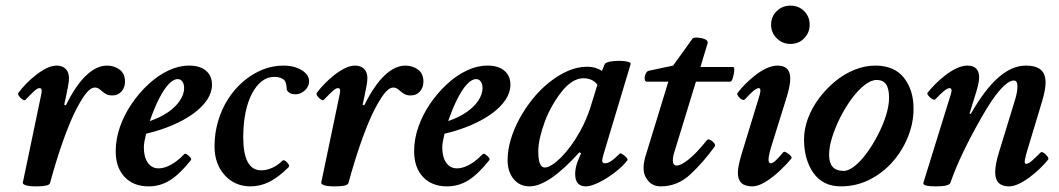

<svg xmlns="http://www.w3.org/2000/svg" viewBox="-20 -649 3760 682"><path d="M109 13Q83 13 71.5 9Q60 5 61 0L127 -316Q128 -322 128 -324.5Q128 -327 128 -329Q128 -332 126 -334Q124 -336 120 -336Q113 -336 101.5 -325.5Q90 -315 70 -294Q67 -291 59.5 -296Q52 -301 47 -308.5Q42 -316 46 -320Q57 -335 73 -351.5Q89 -368 107.5 -382.5Q126 -397 145 -406.5Q164 -416 182 -416Q201 -416 213 -404.5Q225 -393 225 -371Q225 -360 222 -344.5Q219 -329 214 -304L208 -277L214 -275Q249 -346 286 -381Q323 -416 360 -416Q385 -416 404.5 -402Q424 -388 424 -359Q424 -338 411.5 -324Q399 -310 379 -310Q363 -310 353 -317Q343 -324 335 -331Q327 -338 317 -338Q301 -338 283 -314Q265 -290 242 -243Q220 -195 199 -134Q178 -73 158 0Q157 7 144.5 10Q132 13 109 13Z M508 13Q454 13 422.5 -20.5Q391 -54 391 -112Q391 -155 406 -198Q421 -241 447.5 -280Q474 -319 507.5 -350Q541 -381 578 -398.5Q615 -416 652 -416Q690 -416 711.5 -398Q733 -380 733 -348Q733 -321 716 -295Q699 -269 667.5 -246Q636 -223 593 -204.5Q550 -186 499 -174Q495 -156 493 -146Q491 -136 491 -125Q491 -91 505 -71Q519 -51 543 -51Q557 -51 572.5 -57Q588 -63 604 -74.5Q620 -86 634 -101Q637 -105 644 -100.5Q651 -96 656 -90Q661 -84 658 -80Q618 -30 583.5 -8.5Q549 13 508 13ZM512 -219Q548 -231 575.5 -249.5Q603 -268 618.5 -291Q634 -314 634 -336Q634 -350 628 -359Q622 -368 611 -368Q596 -368 579 -350Q562 -332 545 -298.5Q528 -265 512 -219Z M870 13Q814 13 778 -27Q742 -67 742 -129Q742 -175 754.5 -218Q767 -261 790 -297Q813 -333 844 -359.5Q875 -386 911 -401Q947 -416 987 -416Q1013 -416 1033.5 -408.5Q1054 -401 1066 -388.5Q1078 -376 1078 -360Q1078 -342 1063 -328Q1048 -314 1029 -314Q1008 -314 999 -329Q998 -343 996 -351.5Q994 -360 991 -363Q986 -369 976.5 -372.5Q967 -376 955 -376Q930 -376 910 -360.5Q890 -345 875 -316.5Q860 -288 852 -248.5Q844 -209 844 -161Q844 -103 860 -73.5Q876 -44 908 -44Q927 -44 947 -53Q967 -62 983 -78Q987 -82 993.5 -77.5Q1000 -73 1004.5 -66Q1009 -59 1005 -55Q970 -20 937.5 -3.5Q905 13 870 13Z M1169 13Q1143 13 1131.5 9Q1120 5 1121 0L1187 -316Q1188 -322 1188 -324.5Q1188 -327 1188 -329Q1188 -332 1186 -334Q1184 -336 1180 -336Q1173 -336 1161.5 -325.5Q1150 -315 1130 -294Q1127 -291 1119.5 -296Q1112 -301 1107 -308.5Q1102 -316 1106 -320Q1117 -335 1133 -351.5Q1149 -368 1167.5 -382.5Q1186 -397 1205 -406.5Q1224 -416 1242 -416Q1261 -416 1273 -404.5Q1285 -393 1285 -371Q1285 -360 1282 -344.5Q1279 -329 1274 -304L1268 -277L1274 -275Q1309 -346 1346 -381Q1383 -416 1420 -416Q1445 -416 1464.5 -402Q1484 -388 1484 -359Q1484 -338 1471.5 -324Q1459 -310 1439 -310Q1423 -310 1413 -317Q1403 -324 1395 -331Q1387 -338 1377 -338Q1361 -338 1343 -314Q1325 -290 1302 -243Q1280 -195 1259 -134Q1238 -73 1218 0Q1217 7 1204.5 10Q1192 13 1169 13Z M1568 13Q1514 13 1482.5 -20.5Q1451 -54 1451 -112Q1451 -155 1466 -198Q1481 -241 1507.5 -280Q1534 -319 1567.5 -350Q1601 -381 1638 -398.5Q1675 -416 1712 -416Q1750 -416 1771.5 -398Q1793 -380 1793 -348Q1793 -321 1776 -295Q1759 -269 1727.5 -246Q1696 -223 1653 -204.5Q1610 -186 1559 -174Q1555 -156 1553 -146Q1551 -136 1551 -125Q1551 -91 1565 -71Q1579 -51 1603 -51Q1617 -51 1632.5 -57Q1648 -63 1664 -74.5Q1680 -86 1694 -101Q1697 -105 1704 -100.5Q1711 -96 1716 -90Q1721 -84 1718 -80Q1678 -30 1643.5 -8.5Q1609 13 1568 13ZM1572 -219Q1608 -231 1635.5 -249.5Q1663 -268 1678.5 -291Q1694 -314 1694 -336Q1694 -350 1688 -359Q1682 -368 1671 -368Q1656 -368 1639 -350Q1622 -332 1605 -298.5Q1588 -265 1572 -219Z M1861 13Q1826 13 1804.5 -13Q1783 -39 1783 -81Q1783 -115 1794 -152.5Q1805 -190 1825 -227Q1845 -264 1872 -297.5Q1899 -331 1931 -356.5Q1963 -382 1997 -397Q2031 -412 2066 -412Q2096 -412 2118 -397L2128 -421Q2131 -427 2146 -430Q2161 -433 2178.5 -433Q2196 -433 2209 -430Q2222 -427 2220 -421L2122 -95Q2121 -88 2120 -85Q2119 -82 2119 -79Q2119 -69 2129 -69Q2139 -69 2151 -77Q2163 -85 2181 -103Q2184 -106 2191.5 -101Q2199 -96 2205 -89.5Q2211 -83 2208 -79Q2192 -58 2164 -36.5Q2136 -15 2107.5 -1Q2079 13 2061 13Q2042 13 2032.5 2Q2023 -9 2023 -31Q2023 -42 2025.5 -54Q2028 -66 2032 -76L2044 -105L2038 -108Q1929 13 1861 13ZM1915 -54Q1926 -54 1941 -63.5Q1956 -73 1973 -90Q1990 -107 2007 -130Q2024 -153 2039 -180Q2052 -203 2061.5 -225.5Q2071 -248 2078 -270L2102 -348Q2085 -371 2052 -371Q2032 -371 2012.5 -358.5Q1993 -346 1975.5 -324Q1958 -302 1942.5 -275Q1927 -248 1916 -219Q1905 -190 1898.5 -162Q1892 -134 1892 -111Q1892 -54 1915 -54Z M2327 13Q2299 13 2282.5 -6.5Q2266 -26 2266 -51Q2266 -62 2267.5 -71Q2269 -80 2271 -88L2354 -359H2277Q2271 -359 2270 -368Q2269 -377 2273.5 -387Q2278 -397 2286 -398L2371 -416L2440 -512Q2443 -516 2456.5 -515.5Q2470 -515 2482 -510.5Q2494 -506 2494 -497L2468 -411H2584Q2589 -411 2588 -398Q2587 -385 2583 -372Q2579 -359 2574 -359H2452L2377 -114Q2373 -103 2371.5 -94Q2370 -85 2370 -79Q2370 -61 2384 -61Q2399 -61 2426.5 -83Q2454 -105 2491 -151Q2495 -156 2503 -152Q2511 -148 2516.5 -141Q2522 -134 2519 -129Q2477 -71 2431.5 -29Q2386 13 2327 13Z M2652 13Q2601 13 2601 -35Q2601 -48 2604.5 -64.5Q2608 -81 2614 -101L2673 -294Q2681 -318 2681 -327Q2681 -336 2675 -336Q2668 -336 2656 -326Q2644 -316 2626 -296Q2622 -292 2614.5 -296Q2607 -300 2602 -307.5Q2597 -315 2600 -319Q2611 -334 2628 -351Q2645 -368 2664.5 -383Q2684 -398 2704 -407Q2724 -416 2742 -416Q2787 -416 2787 -370Q2787 -358 2784 -342Q2781 -326 2775 -306L2722 -136Q2711 -101 2710 -85Q2709 -69 2718 -69Q2725 -69 2735.5 -79Q2746 -89 2762 -108Q2765 -112 2773 -107.5Q2781 -103 2787.5 -96.5Q2794 -90 2791 -86Q2774 -65 2749.5 -42Q2725 -19 2699 -3Q2673 13 2652 13ZM2788 -493Q2759 -493 2739 -513Q2719 -533 2719 -561Q2719 -590 2739 -609.5Q2759 -629 2788 -629Q2817 -629 2836.5 -609.5Q2856 -590 2856 -561Q2856 -533 2836.5 -513Q2817 -493 2788 -493Z M2967 13Q2903 13 2869.5 -34.5Q2836 -82 2836 -154Q2836 -191 2850 -228.5Q2864 -266 2889 -299.5Q2914 -333 2946 -359.5Q2978 -386 3015 -401Q3052 -416 3089 -416Q3157 -416 3191 -372.5Q3225 -329 3225 -263Q3225 -212 3205 -162.5Q3185 -113 3150 -73.5Q3115 -34 3068 -10.5Q3021 13 2967 13ZM2977 -42Q2995 -42 3017 -60Q3039 -78 3060 -107Q3081 -136 3099 -171Q3117 -206 3127.5 -240Q3138 -274 3138 -302Q3138 -335 3127 -350Q3116 -365 3094 -365Q3074 -365 3050.5 -346.5Q3027 -328 3005 -298Q2983 -268 2965 -232.5Q2947 -197 2936 -162Q2925 -127 2925 -99Q2925 -71 2937.5 -56.5Q2950 -42 2977 -42Z M3304 13Q3255 13 3260 0L3358 -316Q3361 -326 3359.5 -331Q3358 -336 3353 -336Q3346 -336 3333.5 -326Q3321 -316 3302 -296Q3299 -293 3291 -297.5Q3283 -302 3277.5 -309.5Q3272 -317 3275 -320Q3287 -335 3303.5 -351.5Q3320 -368 3339 -382.5Q3358 -397 3378 -406.5Q3398 -416 3416 -416Q3458 -416 3458 -374Q3458 -361 3453.5 -343.5Q3449 -326 3442 -304L3424 -246L3428 -244Q3477 -330 3525.5 -373Q3574 -416 3624 -416Q3659 -416 3676.5 -401.5Q3694 -387 3694 -355Q3694 -342 3690.5 -324.5Q3687 -307 3681 -287L3633 -128Q3623 -96 3620.5 -81.5Q3618 -67 3625 -67Q3633 -67 3645 -77.5Q3657 -88 3676 -107Q3680 -111 3687.5 -106Q3695 -101 3700.5 -93.5Q3706 -86 3703 -82Q3691 -67 3674 -50.5Q3657 -34 3637.5 -19.5Q3618 -5 3599 4Q3580 13 3564 13Q3515 13 3515 -37Q3515 -51 3518.5 -69.5Q3522 -88 3529 -110L3582 -283Q3590 -308 3592 -320.5Q3594 -333 3594 -343Q3594 -363 3581 -363Q3562 -363 3533 -330.5Q3504 -298 3467 -233Q3430 -168 3402 -110Q3374 -52 3356 0Q3352 13 3304 13Z"/></svg>

Font: Junicode VF
Style: Italic
Weight: 400
Italic angle: -11°
Designer: Peter S. Baker
Version: Version 2.209